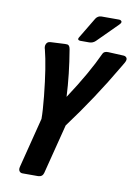

<svg xmlns="http://www.w3.org/2000/svg" viewBox="-96 -949 724 1011"><g transform="rotate(10 266.0 -443.0)"><path d="M457 -885.7Q462.9 -885.7 467.3 -882.8Q478 -875.5 463.9 -861.3L356.4 -753.9Q342.8 -740.7 323.2 -740.2H275.4Q271.5 -740.2 268.6 -741.2Q258.3 -745.1 265.6 -756.8L333 -869.1Q343.8 -885.3 363.3 -885.7ZM255.4 -437Q351.6 -583 402.3 -694.3Q409.2 -708 431.6 -707L514.6 -703.1Q520.5 -702.6 525.4 -699.2Q538.6 -689 526.4 -668Q519.5 -656.2 512.2 -644Q403.8 -458.5 276.9 -288.1L209 -21.5Q203.1 -0.5 179.7 0H96.7Q90.3 0 85.4 -2.9Q72.8 -11.2 77.1 -30.3L145.5 -299.8Q145.5 -343.8 137.7 -420.9Q121.6 -577.6 99.6 -663.1Q94.7 -676.3 98.1 -688Q103.5 -705.1 121.1 -706.1L199.2 -710Q207.5 -710.4 212.4 -709.5Q224.1 -707 227.5 -686.5Q249.5 -557.1 255.4 -437Z"/></g></svg>

Font: Allan
Style: Bold
Weight: 700
Version: Version 1.005